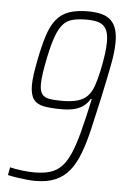

<svg xmlns="http://www.w3.org/2000/svg" viewBox="-52 -734 500 779"><g transform="rotate(5 198.5 -344.0)"><path d="M122 8Q106 8 86 6Q66 4 46 1Q26 -2 9 -6L15 -38Q35 -33 63 -29.5Q91 -26 114 -26Q151 -26 178 -34Q205 -42 224.5 -62Q244 -82 259.5 -117.5Q275 -153 289.5 -208.5Q304 -264 321 -343H317Q309 -329 295.5 -317Q282 -305 259.5 -298Q237 -291 201 -291Q158 -291 129.5 -296.5Q101 -302 87.5 -321Q74 -340 74 -378Q74 -397 77.5 -422Q81 -447 87 -478Q99 -540 112.5 -582Q126 -624 146.5 -649Q167 -674 198 -685Q229 -696 275 -696Q308 -696 331.5 -689.5Q355 -683 369.5 -668.5Q384 -654 390.5 -632.5Q397 -611 397 -581Q397 -542 386 -485Q375 -428 359 -354Q343 -281 329.5 -223Q316 -165 299.5 -121.5Q283 -78 260 -49.5Q237 -21 203.5 -6.5Q170 8 122 8ZM201 -325Q240 -325 265 -332.5Q290 -340 305 -356Q320 -372 329 -397.5Q338 -423 346 -460Q354 -498 358 -527.5Q362 -557 362 -579Q362 -612 352.5 -630Q343 -648 323.5 -655Q304 -662 273 -662Q239 -662 215.5 -656Q192 -650 176.5 -632.5Q161 -615 149 -582.5Q137 -550 126 -497Q118 -459 114 -431.5Q110 -404 110 -385Q110 -358 119.5 -345Q129 -332 149 -328.5Q169 -325 201 -325Z"/></g></svg>

Font: Saira Condensed Thin
Style: Italic
Weight: 250
Width: 3
Italic angle: -12°
Designer: Hector Gatti with collaboration of the Omnibus-Type team
Foundry: Omnibus-Type
Version: Version 1.101